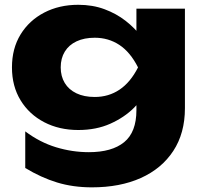

<svg xmlns="http://www.w3.org/2000/svg" viewBox="-20 -608 853 809"><path d="M554.8 -143.8V-240.8L561.6 -264.8V-405L554.8 -425.6V-571.4H759.2V-152.2Q759.2 -46.8 710.2 27.9Q661.2 102.6 573.4 142Q485.6 181.4 367.2 181.4Q287.6 181.4 220.3 160.8Q153 140.2 86.4 99.8V-54.4Q148 -8.2 216.3 12.5Q284.6 33.2 354.4 33.2Q451.6 33.2 503.2 -9Q554.8 -51.2 554.8 -143.8ZM309.8 -60.2Q229.4 -60.2 166.2 -93.1Q103 -126 66.7 -185.4Q30.4 -244.8 30.4 -324Q30.4 -403.8 66.7 -462.9Q103 -522 166.2 -554.9Q229.4 -587.8 309.8 -587.8Q370.2 -587.8 420.3 -569.2Q470.4 -550.6 509.3 -520.2Q548.2 -489.8 574.8 -454.3Q601.4 -418.8 615.2 -383.8Q629 -348.8 629 -321.8Q629 -285.2 607.5 -240.2Q586 -195.2 545 -154.2Q504 -113.2 444.7 -86.7Q385.4 -60.2 309.8 -60.2ZM379.2 -199.4Q437.6 -199.4 483.6 -230.2Q529.6 -261 561.6 -324Q529 -388.4 483 -418.7Q437 -449 379.2 -449Q335 -449 302.7 -433.9Q270.4 -418.8 253.1 -390.6Q235.8 -362.4 235.8 -324Q235.8 -286.6 252.8 -258.4Q269.8 -230.2 302.1 -214.8Q334.4 -199.4 379.2 -199.4Z"/></svg>

Font: Unbounded
Style: Regular
Weight: 400
Designer: Luke Prowse, Jean-Baptiste Morizot, Fátima Lázaro, Florian Runge
Foundry: NaN
Version: Version 1.701;gftools[0.9.28.dev5+ged2979d]